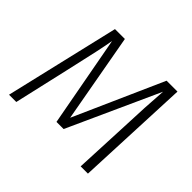

<svg xmlns="http://www.w3.org/2000/svg" viewBox="-158 -884 1084 1084"><g transform="rotate(45 384.0 -342.5)"><path d="M662 0H604L619 -330Q625 -495 635 -627L387 -81H330L229 -626Q218 -557 165 -328L90 0H32L193 -685H272L368 -152L605 -685H692Z"/></g></svg>

Font: Fira Sans Light
Style: Italic
Weight: 300
Italic angle: -8°
Designer: bBox Type GmbH & Carrois Corporate GbR & Edenspiekermann AG
Foundry: bBox Type GmbH & Carrois Corporate GbR & Edenspiekermann AG
Version: Version 4.301